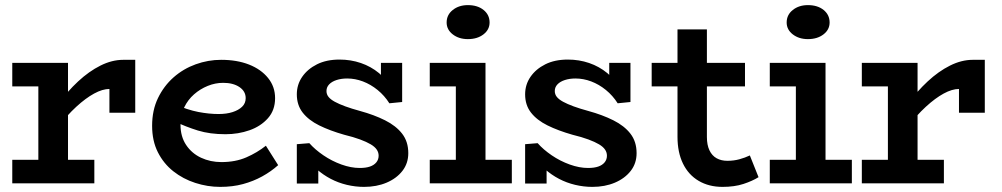

<svg xmlns="http://www.w3.org/2000/svg" viewBox="-20 -717 3918 751"><path d="M206 -219V-308Q243 -359 285.5 -398.5Q328 -438 373 -460.5Q418 -483 462 -483H509V-276H408V-369Q381 -369 348 -351Q315 -333 278.5 -299.5Q242 -266 206 -219ZM28 0V-92H349V0ZM130 -28V-471H246V-28ZM28 -379V-471H239V-379Z M841 14Q792 14 744 -1.5Q696 -17 658 -47Q620 -77 597.5 -121.5Q575 -166 575 -225Q575 -286 598 -333.5Q621 -381 659 -414.5Q697 -448 745.5 -465.5Q794 -483 845 -483Q907 -483 954 -464.5Q1001 -446 1028.5 -412Q1056 -378 1056 -333Q1056 -286 1028 -254.5Q1000 -223 956 -207.5Q912 -192 862 -192Q801 -192 754 -206.5Q707 -221 661 -243V-310Q714 -287 756 -279Q798 -271 835 -271Q866 -271 889.5 -278.5Q913 -286 927 -299.5Q941 -313 941 -333Q941 -360 916.5 -376.5Q892 -393 853 -393Q822 -393 792.5 -381Q763 -369 739 -348Q715 -327 700.5 -297Q686 -267 686 -229Q686 -183 708 -150Q730 -117 766.5 -100Q803 -83 846 -83Q901 -83 943.5 -101.5Q986 -120 1020 -147L1068 -71Q1040 -46 1005.5 -27Q971 -8 930.5 3Q890 14 841 14Z M1404 14Q1370 14 1336.5 6Q1303 -2 1273.5 -17.5Q1244 -33 1219 -55Q1194 -77 1176 -105L1225 -106V1H1141V-153L1190 -157Q1212 -132 1245 -109.5Q1278 -87 1315.5 -73.5Q1353 -60 1387 -60Q1411 -60 1427 -65.5Q1443 -71 1452 -82Q1461 -93 1461 -108Q1461 -121 1453.5 -132Q1446 -143 1430 -152.5Q1414 -162 1388.5 -171.5Q1363 -181 1326 -190Q1270 -206 1228.5 -226.5Q1187 -247 1164 -276.5Q1141 -306 1141 -348Q1141 -386 1162 -416.5Q1183 -447 1220 -465.5Q1257 -484 1308 -484Q1352 -484 1391.5 -470.5Q1431 -457 1462.5 -431Q1494 -405 1514 -367L1470 -366V-471H1553V-318L1503 -313Q1484 -343 1457 -365Q1430 -387 1399.5 -398.5Q1369 -410 1338 -410Q1315 -410 1296.5 -404Q1278 -398 1267.5 -387Q1257 -376 1257 -361Q1257 -348 1265 -338Q1273 -328 1289.5 -319Q1306 -310 1330.5 -301Q1355 -292 1388 -283Q1443 -268 1486 -246.5Q1529 -225 1553 -194Q1577 -163 1577 -118Q1577 -78 1554 -48.5Q1531 -19 1492 -2.5Q1453 14 1404 14Z M1763 -28V-471H1879V-28ZM1661 0V-92H1982V0ZM1661 -379V-471H1850V-379ZM1810 -564Q1775 -564 1751 -582.5Q1727 -601 1727 -629Q1727 -659 1751 -678Q1775 -697 1810 -697Q1848 -697 1871.5 -678Q1895 -659 1895 -629Q1895 -601 1871 -582.5Q1847 -564 1810 -564Z M2297 14Q2263 14 2229.5 6Q2196 -2 2166.5 -17.5Q2137 -33 2112 -55Q2087 -77 2069 -105L2118 -106V1H2034V-153L2083 -157Q2105 -132 2138 -109.5Q2171 -87 2208.5 -73.5Q2246 -60 2280 -60Q2304 -60 2320 -65.5Q2336 -71 2345 -82Q2354 -93 2354 -108Q2354 -121 2346.5 -132Q2339 -143 2323 -152.5Q2307 -162 2281.5 -171.5Q2256 -181 2219 -190Q2163 -206 2121.5 -226.5Q2080 -247 2057 -276.5Q2034 -306 2034 -348Q2034 -386 2055 -416.5Q2076 -447 2113 -465.5Q2150 -484 2201 -484Q2245 -484 2284.5 -470.5Q2324 -457 2355.5 -431Q2387 -405 2407 -367L2363 -366V-471H2446V-318L2396 -313Q2377 -343 2350 -365Q2323 -387 2292.5 -398.5Q2262 -410 2231 -410Q2208 -410 2189.5 -404Q2171 -398 2160.5 -387Q2150 -376 2150 -361Q2150 -348 2158 -338Q2166 -328 2182.5 -319Q2199 -310 2223.5 -301Q2248 -292 2281 -283Q2336 -268 2379 -246.5Q2422 -225 2446 -194Q2470 -163 2470 -118Q2470 -78 2447 -48.5Q2424 -19 2385 -2.5Q2346 14 2297 14Z M2806 14Q2753 14 2713 -9.5Q2673 -33 2651.5 -77Q2630 -121 2630 -182V-602H2745V-181Q2745 -150 2755 -129Q2765 -108 2783 -98Q2801 -88 2825 -88Q2850 -88 2872 -94Q2894 -100 2913 -109L2947 -24Q2923 -9 2888 2.5Q2853 14 2806 14ZM2529 -379V-471H2894V-379Z M3093 -28V-471H3209V-28ZM2991 0V-92H3312V0ZM2991 -379V-471H3180V-379ZM3140 -564Q3105 -564 3081 -582.5Q3057 -601 3057 -629Q3057 -659 3081 -678Q3105 -697 3140 -697Q3178 -697 3201.5 -678Q3225 -659 3225 -629Q3225 -601 3201 -582.5Q3177 -564 3140 -564Z M3529 -219V-308Q3566 -359 3608.5 -398.5Q3651 -438 3696 -460.5Q3741 -483 3785 -483H3832V-276H3731V-369Q3704 -369 3671 -351Q3638 -333 3601.5 -299.5Q3565 -266 3529 -219ZM3351 0V-92H3672V0ZM3453 -28V-471H3569V-28ZM3351 -379V-471H3562V-379Z"/></svg>

Font: BioRhyme SemiBold
Style: Regular
Weight: 600
Designer: Aoife Mooney
Foundry: Aoife Mooney Type
Version: Version 1.600;gftools[0.9.33]